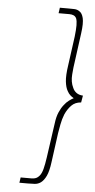

<svg xmlns="http://www.w3.org/2000/svg" viewBox="-60 -781 476 965"><g transform="rotate(5 178.0 -299.0)"><path d="M356 -316Q336 -317 323 -326.5Q310 -336 304 -351Q290 -379 293 -417.5Q296 -456 300 -480L320 -628Q327 -679 321 -704Q315 -729 301 -737Q290 -745 275 -745.5Q260 -746 245 -746H202L198 -718H253Q265 -718 274 -714Q283 -710 288 -700Q293 -687 293 -665Q293 -643 289 -608L269 -462Q261 -409 264.5 -379Q268 -349 278 -332Q285 -319 293.5 -311.5Q302 -304 311 -299Q301 -294 288 -284.5Q275 -275 263 -259Q251 -244 241 -221Q231 -198 227 -165L202 10Q197 45 191 68Q185 91 175 103Q167 113 157.5 117Q148 121 135 121H80L76 148H119Q136 148 153 147Q170 146 184 136Q199 125 210.5 101Q222 77 228 30L248 -117Q251 -135 256 -162Q261 -189 271 -214Q283 -241 301.5 -260Q320 -279 350 -281Z"/></g></svg>

Font: Josefin Slab Thin Light
Style: Italic
Weight: 300
Italic angle: -12°
Version: Version 2.000